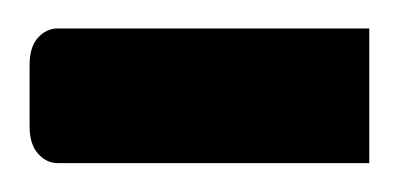

<svg xmlns="http://www.w3.org/2000/svg" viewBox="-40 -113 275 133"><path d="M0 -93.3H215.8V0H0Q-7.8 0 -13.7 -6.6Q-19.5 -13.2 -19.5 -25.4V-67.9Q-19.5 -80.6 -13.7 -86.9Q-7.8 -93.3 0 -93.3Z"/></svg>

Font: Pinar DS4-Regular
Style: Regular
Weight: 400
Designer: Amin Abedi
Version: Version 2.000